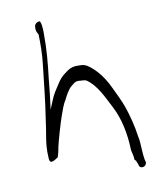

<svg xmlns="http://www.w3.org/2000/svg" viewBox="-77 -737 672 796"><g transform="rotate(-10 258.5 -339.0)"><path d="M122 -658C117 -637 130 -621 130 -621C131 -581 131 -537 126 -497C118 -426 109 -338 98 -269C98 -268 93 -234 93 -234C88 -201 81 -171 81 -135C81 -134 82 -107 82 -107C83 -92 89 -88 102 -95C101 -92 120 -107 119 -104C125 -119 127 -134 130 -148C135 -172 157 -247 165 -269C173 -291 181 -317 192 -333C201 -351 212 -374 228 -387C240 -396 246 -405 266 -402L282 -401C285 -400 290 -400 294 -397C335 -368 357 -316 382 -268C407 -220 422 -155 424 -84C425 -74 431 -57 431 -46C431 -33 437 -42 439 -29C440 -28 444 -19 444 -17C447 4 476 -2 476 -22C476 -23 473 -33 473 -34C469 -57 469 -79 467 -104C467 -113 465 -123 463 -133C457 -178 444 -227 431 -264C422 -289 407 -320 394 -347C381 -376 362 -406 343 -426C332 -438 306 -463 288 -464C287 -465 271 -465 270 -465C241 -467 226 -455 209 -442C185 -425 173 -399 156 -374C145 -357 135 -328 125 -305C130 -341 137 -401 140 -437C147 -493 153 -558 152 -619V-631C152 -639 150 -674 142 -674C134 -674 122 -666 122 -658Z"/></g></svg>

Font: Photofail
Style: Regular
Weight: 400
Foundry: Cannot Into Space Fonts
Version: Version 0.97